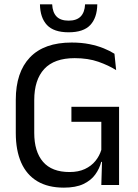

<svg xmlns="http://www.w3.org/2000/svg" viewBox="-20 -845 630 877"><path d="M271.8 12.1Q199.5 12.1 150.5 -17.1Q101.5 -46.4 76.8 -102.3Q52.1 -158.3 52.1 -237.8V-388.9Q52.1 -515 116.8 -582.9Q181.6 -650.7 307.1 -650.7Q352.1 -650.7 388.8 -643.3Q425.5 -635.8 454.1 -624.1Q482.7 -612.4 502.8 -599.5L510.5 -524.7Q476.2 -546.4 429.3 -562.9Q382.4 -579.4 321.1 -579.4Q228 -579.4 182.2 -530Q136.4 -480.6 136.4 -387.3V-238.3Q136.4 -152.4 176.6 -105.8Q216.8 -59.2 297.7 -59.2Q338.4 -59.2 367.8 -73Q397.2 -86.8 415.9 -109.9Q434.6 -133 442.8 -160.6V-318.1L456.3 -288.5H306.2V-357.3H523.9V-105.1L442.5 -105.7Q434.5 -74.6 414.9 -47.6Q395.3 -20.6 360.5 -4.2Q325.7 12.1 271.8 12.1ZM446.7 -132.1H523.9V0H442.8ZM293.4 -697.5Q225.9 -697.5 194.7 -730.6Q163.5 -763.7 162.5 -825.1H218.3Q220 -788.6 238.3 -769.6Q256.6 -750.7 293.4 -750.7Q329.8 -750.7 348.4 -769.6Q366.9 -788.6 368.6 -825.1H424.4Q423.4 -763.7 392.3 -730.6Q361.3 -697.5 293.4 -697.5Z"/></svg>

Font: Anek Latin Medium
Style: Regular
Weight: 500
Designer: Yesha Goshar
Foundry: Ek Type
Version: Version 1.003